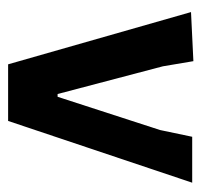

<svg xmlns="http://www.w3.org/2000/svg" viewBox="-32 -476 508 485"><g transform="rotate(90 222.5 -234.0)"><path d="M135 -468 148 -391 218 -125H225L309 -384L326 -465H442L286 0H143L11 -462Z"/></g></svg>

Font: Alegreya Sans SC
Style: Bold
Weight: 700
Designer: Juan Pablo del Peral
Foundry: Huerta Tipografica
Version: Version 2.007